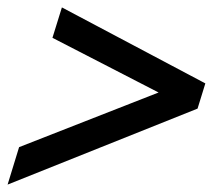

<svg xmlns="http://www.w3.org/2000/svg" viewBox="-56 -484 592 518"><path d="M448.5 -264.5 430 -204.5 85.5 -382 111 -464 498 -259 477 -191 -35.5 14 -4.5 -87Z"/></svg>

Font: Newsreader 16pt 16pt ExtraBold
Style: Italic
Weight: 800
Italic angle: -17°
Version: Version 1.003